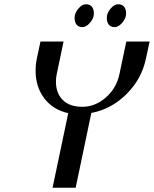

<svg xmlns="http://www.w3.org/2000/svg" viewBox="-20 -886 726 906"><path d="M148 -552Q148 -581 154 -611L171 -690H280L248 -538Q244 -521 244 -500Q244 -447 276 -414.5Q308 -382 368.5 -382Q429 -382 479.5 -426Q530 -470 544 -538L576 -690H686L669 -611Q649 -514 577.5 -442.5Q506 -371 411 -353L337 0H228L302 -352Q230 -368 189 -422Q148 -476 148 -552ZM537.5 -866Q556 -866 565.5 -854.5Q575 -843 575 -821.5Q575 -800 557 -779Q539 -758 521 -758Q503 -758 493.5 -769.5Q484 -781 484 -802.5Q484 -824 501.5 -845Q519 -866 537.5 -866ZM385.5 -866Q404 -866 413.5 -854.5Q423 -843 423 -821.5Q423 -800 405 -779Q387 -758 369 -758Q351 -758 341.5 -769.5Q332 -781 332 -802.5Q332 -824 349.5 -845Q367 -866 385.5 -866Z"/></svg>

Font: Trochut
Style: Italic
Weight: 400
Italic angle: -12°
Designer: Andreu Balius
Foundry: Andreu Balius
Version: Version 1.001